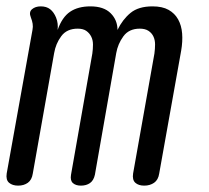

<svg xmlns="http://www.w3.org/2000/svg" viewBox="-35 -580 655 603"><path d="M22 3Q4 3 -6.5 -6Q-17 -15 -14 -35L67 -486Q69 -496 67.5 -505.5Q66 -515 62 -525Q55 -542 65.5 -551Q76 -560 93 -560Q111 -560 122.5 -551Q134 -542 141 -525Q145 -515 146 -505.5Q147 -496 146 -486Q160 -526 185 -543Q210 -560 249 -560Q291 -560 312.5 -538.5Q334 -517 334 -486Q350 -519 375 -539.5Q400 -560 444 -560Q475 -560 494.5 -549Q514 -538 524.5 -519Q535 -500 537 -475Q539 -450 534 -421L465 -35Q462 -15 449 -6Q436 3 418 3Q400 3 390 -6Q380 -15 383 -35L450 -412Q452 -427 452 -440.5Q452 -454 447 -465Q442 -476 431.5 -483Q421 -490 404 -490Q370 -490 352.5 -466Q335 -442 330 -413L263 -31Q259 -13 247.5 -5Q236 3 219 3Q203 3 194 -5Q185 -13 188 -31L255 -412Q257 -426 257 -440Q257 -454 251.5 -465Q246 -476 236 -483Q226 -490 209 -490Q175 -490 157.5 -466.5Q140 -443 135 -413L68 -35Q65 -15 52.5 -6Q40 3 22 3Z"/></svg>

Font: Maple Mono NL Light
Style: Italic
Weight: 300
Italic angle: -10°
Monospace: yes
Designer: subframe7536
Version: Version 7.000